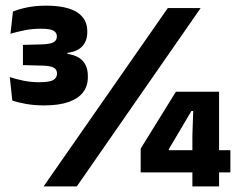

<svg xmlns="http://www.w3.org/2000/svg" viewBox="-20 -668 854 688"><path d="M137.9 -290.3Q102.8 -290.3 72.7 -295.7Q42.6 -301.1 24.1 -307.9L15.1 -391.7Q36.8 -384.4 64.1 -378.9Q91.4 -373.4 121.1 -373.4Q158.4 -373.4 171.3 -381.6Q184.2 -389.8 184.2 -403.2V-405Q184.2 -411.5 181.6 -416.5Q179.1 -421.6 173.5 -425Q167.8 -428.4 158.3 -430.4Q148.7 -432.3 134.1 -432.8L62.2 -434.7V-507.2L131 -509Q159.6 -510 171.6 -516.5Q183.7 -523 183.7 -536.7V-538.3Q183.7 -551.6 171.2 -558.3Q158.8 -565.1 127 -565.1Q93.9 -565.1 65.4 -559Q36.9 -553 17.5 -547L26.4 -626.6Q48 -635.5 78.1 -641.6Q108.2 -647.7 144.7 -647.7Q218.8 -647.7 255.7 -624.3Q292.7 -600.9 292.7 -556.5V-552.3Q292.7 -522.2 275.6 -502.9Q258.6 -483.6 221.6 -478.5V-466.3L214.9 -476Q257.9 -470.5 276.4 -450.1Q294.8 -429.8 294.8 -395.6V-390.8Q294.8 -360.4 277.9 -337.6Q261 -314.9 226.1 -302.6Q191.2 -290.3 137.9 -290.3ZM136.2 0 581.2 -639H698.9L255.2 0ZM669.4 0V-181.7L672.3 -270.3H666L584.9 -133.5V-102.2L540.6 -129.8H805.5V-50.2H484.1V-135.5L610.3 -339.3H765V0Z"/></svg>

Font: Anek Gujarati Medium
Style: Regular
Weight: 500
Designer: Mrunmayee Ghaisas (Gujarati), Yesha Goshar (Latin)
Foundry: Ek Type
Version: Version 1.003